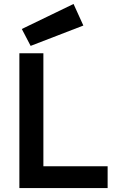

<svg xmlns="http://www.w3.org/2000/svg" viewBox="-20 -959 594 979"><path d="M78.8 0ZM78.8 0H528.8V-111.2H201.2V-687.5H78.8ZM405 -828.8 136.2 -725 91.2 -811.2 355 -938.8Z"/></svg>

Font: Cambay
Style: Bold
Weight: 700
Designer: Pooja Saxena
Foundry: Pooja Saxena
Version: Version 1.096;PS 001.096;hotconv 1.0.70;makeotf.lib2.5.58329